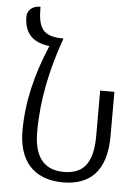

<svg xmlns="http://www.w3.org/2000/svg" viewBox="-54 -808 625 860"><g transform="rotate(5 258.0 -377.5)"><path d="M262 10C380 10 456 -55 456 -215V-414H392V-210C392 -80 343 -37 261 -37C165 -37 127 -102 127 -206C127 -349 157 -490 208 -632C113 -632 93 -670 93 -765C56 -765 34 -744 34 -715C34 -647 67 -602 148 -593C92 -460 61 -335 61 -204C61 -76 124 10 262 10Z"/></g></svg>

Font: Noto Serif Armenian ExtraCondensed
Style: Regular
Weight: 400
Width: 2
Designer: Monotype Design Team
Foundry: Monotype Imaging Inc.
Version: Version 2.008